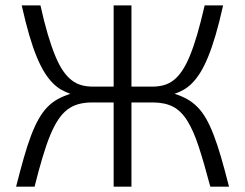

<svg xmlns="http://www.w3.org/2000/svg" viewBox="-20 -696 914 716"><path d="M470.2 -373H547.9Q571.3 -373 590.8 -378.4Q610.4 -383.8 627.4 -397Q644.5 -410.2 659.4 -432.4Q674.3 -454.6 688.2 -488.3Q702.1 -522 715.6 -568.1Q729 -614.3 743.2 -675.8H812Q797.9 -612.3 783.9 -564.9Q770 -517.6 755.6 -482.9Q741.2 -448.2 726.6 -424.8Q711.9 -401.4 696.5 -386Q681.2 -370.6 664.8 -361.3Q648.4 -352.1 630.9 -346.2Q657.7 -337.9 678.7 -325.9Q699.7 -314 717.3 -295.9Q734.9 -277.8 749.3 -252.4Q763.7 -227.1 777.3 -191.4Q791 -155.8 804.7 -108.6Q818.4 -61.5 834 0H764.2Q740.7 -89.4 720.9 -149.4Q701.2 -209.5 678.2 -246.1Q655.3 -282.7 624.8 -298.3Q594.2 -314 548.8 -314H470.2V0H403.8V-314H325.2Q296.4 -314 273.4 -307.9Q250.5 -301.8 231.7 -287.6Q212.9 -273.4 197.3 -250Q181.6 -226.6 167.2 -191.7Q152.8 -156.7 138.7 -109.4Q124.5 -62 108.9 0H40Q55.7 -61.5 69.1 -108.6Q82.5 -155.8 96.2 -191.4Q109.9 -227.1 124.3 -252.4Q138.7 -277.8 156 -295.9Q173.3 -314 194.3 -325.7Q215.3 -337.4 242.2 -346.2Q225.1 -352.1 208.7 -361.3Q192.4 -370.6 177 -386Q161.6 -401.4 146.7 -424.8Q131.8 -448.2 117.4 -482.9Q103 -517.6 89.1 -564.9Q75.2 -612.3 61 -675.8H130.9Q144.5 -614.3 158.2 -568.1Q171.9 -522 185.8 -488.3Q199.7 -454.6 214.8 -432.4Q230 -410.2 247.1 -397Q264.2 -383.8 283.7 -378.4Q303.2 -373 326.2 -373H403.8V-675.8H470.2Z"/></svg>

Font: Clear Sans Light
Style: Regular
Weight: 300
Foundry: Intel Corporation
Version: Version 1.00